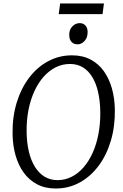

<svg xmlns="http://www.w3.org/2000/svg" viewBox="-20 -1070 705 1100"><path d="M299 10Q238.5 10 192.8 -14Q147 -38 116 -80.8Q85 -123.5 69 -180.2Q53 -237 52 -302.5Q50.5 -399.5 75.5 -481.5Q100.5 -563.5 146.8 -624.5Q193 -685.5 255.8 -719.2Q318.5 -753 392.5 -753Q454 -753 499.8 -728.5Q545.5 -704 575.8 -661Q606 -618 621.5 -562Q637 -506 638 -442.5Q639.5 -346.5 615.2 -264.2Q591 -182 545.2 -120.5Q499.5 -59 436.8 -24.5Q374 10 299 10ZM310 -38Q352.5 -38 390.2 -57Q428 -76 458.5 -111Q489 -146 511 -194.8Q533 -243.5 544.2 -303.2Q555.5 -363 554.5 -431Q553.5 -491.5 542.2 -541.5Q531 -591.5 509.2 -627.8Q487.5 -664 455.5 -683.8Q423.5 -703.5 380.5 -703.5Q338 -703.5 300 -684.8Q262 -666 231 -631.5Q200 -597 177.5 -548.5Q155 -500 143.2 -440.5Q131.5 -381 132.5 -313Q133.5 -251.5 145.5 -201Q157.5 -150.5 180.2 -114Q203 -77.5 235.5 -57.8Q268 -38 310 -38ZM425.5 -816Q410.5 -816 399.5 -822.2Q388.5 -828.5 382.5 -840.8Q376.5 -853 376.5 -871Q376.5 -900.5 394.8 -919Q413 -937.5 436.5 -937.5Q456.5 -937.5 469.2 -924.2Q482 -911 482 -886Q482 -854 464.2 -835Q446.5 -816 425.5 -816ZM324.5 -1050H575.5L567.5 -989H316.5Z"/></svg>

Font: Merriweather 7pt Light
Style: Italic
Weight: 300
Italic angle: -7.8°
Designer: Eben Sorkin
Foundry: Eben Sorkin
Version: Version 2.200;gftools[0.9.31]